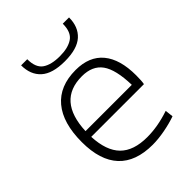

<svg xmlns="http://www.w3.org/2000/svg" viewBox="-221 -877 997 997"><g transform="rotate(-45 277.5 -378.5)"><path d="M307 9Q183 9 119.5 -59Q56 -127 56 -261Q56 -401 118 -475Q180 -549 298 -549Q398 -549 449.5 -487Q501 -425 501 -307Q501 -286 500 -270.5Q499 -255 497 -246H110Q115 -140 165 -89.5Q215 -39 315 -39Q353 -39 393.5 -46Q434 -53 479 -68L484 -23Q444 -9 396 0Q348 9 307 9ZM298 -503Q119 -503 110 -288H450Q447 -403 411 -453Q375 -503 298 -503ZM291 -620Q200 -620 157.5 -658.5Q115 -697 115 -766H160Q160 -704 194 -680.5Q228 -657 291 -657Q352 -657 386.5 -680.5Q421 -704 421 -766H467Q467 -697 424.5 -658.5Q382 -620 291 -620Z"/></g></svg>

Font: Encode Sans Wide
Style: ExtraLight
Weight: 200
Designer: Pablo Impallari, Andres Torresi
Foundry: Pablo Impallari, Andres Torresi
Version: Version 1.000; ttfautohint (v1.00) -l 8 -r 50 -G 200 -x 14 -